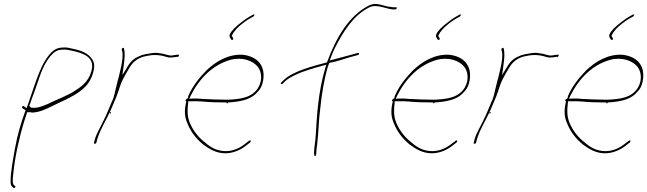

<svg xmlns="http://www.w3.org/2000/svg" viewBox="-20 -766 3310 982"><path d="M94 -213 112 -202 110 -200C88 -141 69 -75 57 -9C46 53 35 111 34 160C34 182 38 186 49 195C54 199 62 189 58 186L50 179L48 177C42 159 47 133 49 113C57 35 78 -62 104 -146L119 -192H135C144 -189 156 -190 171 -194H173C205 -201 243 -222 273 -236C334 -265 399 -293 433 -343C454 -374 468 -423 459 -448C445 -485 407 -506 355 -516C336 -520 322 -525 303 -523H302C282 -523 264 -516 253 -507C189 -454 161 -338 123 -232L116 -213L102 -223C96 -227 90 -218 94 -213ZM130 -224 131 -230H132C138 -247 144 -266 151 -283C176 -347 193 -426 236 -476V-477L237 -478C252 -494 267 -512 299 -512C320 -514 336 -509 351 -506C393 -496 458 -481 451 -419C442 -360 405 -328 368 -305C323 -274 270 -258 222 -233H221C199 -224 174 -212 143 -215C140 -215 132 -219 131 -224ZM57 186H58ZM367 -302H368Z M461 -37C460 -31 462 -31 463 -31C469 -31 471 -31 473 -37L478 -56C494 -108 525 -154 546 -202C559 -235 575 -266 584 -295C591 -317 599 -342 609 -361L624 -389L642 -419C661 -453 691 -473 727 -479L742 -482C763 -486 785 -485 803 -482C824 -479 838 -470 853 -472H854C862 -472 877 -474 882 -475H891C893 -476 896 -482 896 -485C896 -486 896 -487 893 -486H885C876 -484 865 -484 858 -482H855C849 -482 845 -483 841 -484L825 -488C818 -490 815 -491 808 -492L787 -495C769 -498 746 -492 725 -489L705 -484L682 -474C661 -463 650 -453 635 -430L606 -382L613 -433C618 -468 620 -497 614 -518V-519C613 -525 602 -519 603 -515L602 -513C603 -508 607 -501 607 -488C608 -460 600 -426 592 -392C589 -378 586 -366 582 -353C578 -334 573 -319 570 -304L566 -286C564 -277 561 -268 558 -260L556 -253H555C540 -219 527 -183 510 -150C495 -118 474 -84 466 -56ZM557 -258H558ZM541 -186H547L548 -192H542ZM545 -199V-200ZM582 -351H583ZM724 -489H725Z M929 -254C928 -251 931 -249 933 -246L931 -239C921 -194 926 -163 939 -134C956 -91 984 -56 1019 -27C1051 -4 1085 18 1133 18C1173 18 1212 0 1238 -21L1260 -38C1260 -38 1262 -41 1262 -42C1263 -47 1261 -48 1259 -48C1258 -48 1255 -47 1254 -46L1233 -30C1208 -10 1174 7 1135 7C1087 7 1054 -15 1029 -37C995 -63 967 -98 950 -140C939 -169 937 -197 942 -235L943 -248H956C974 -249 993 -248 1012 -247C1049 -243 1096 -242 1140 -242L1139 -238H1145L1146 -242C1206 -245 1257 -256 1287 -285C1308 -306 1319 -318 1326 -355C1339 -433 1294 -478 1221 -486C1147 -490 1083 -451 1036 -406C1001 -370 966 -328 943 -275L941 -264C937 -262 930 -257 929 -254ZM948 -261 956 -278C999 -364 1068 -435 1159 -460C1220 -476 1273 -455 1297 -426C1315 -406 1326 -361 1301 -318C1268 -264 1205 -259 1145 -256C1104 -256 1054 -258 1016 -260C997 -262 981 -263 965 -262ZM1158 -571 1163 -563C1164 -563 1165 -562 1166 -562C1171 -562 1173 -564 1173 -566C1174 -569 1169 -578 1165 -583L1166 -584C1171 -595 1177 -604 1185 -613C1201 -633 1243 -665 1264 -675L1277 -682C1282 -688 1283 -695 1276 -692L1258 -682C1239 -672 1193 -637 1177 -620C1157 -598 1148 -585 1158 -571ZM1221 -486Z M1416 -340C1416 -338 1416 -336 1421 -336C1422 -336 1425 -337 1425 -337L1440 -352C1451 -362 1469 -373 1489 -382C1527 -401 1582 -417 1630 -430L1649 -435L1643 -416C1607 -292 1601 -177 1595 -76C1594 -48 1586 -6 1586 16L1588 28L1587 29C1587 29 1587 30 1589 32H1590C1593 36 1597 26 1597 24L1598 12C1598 4 1599 -10 1602 -26C1610 -91 1609 -147 1619 -220C1625 -279 1636 -352 1656 -422C1657 -427 1662 -438 1664 -443L1665 -444L1667 -445C1706 -451 1757 -471 1779 -476L1813 -485C1814 -485 1813 -486 1814 -486C1820 -495 1816 -495 1809 -495L1780 -487C1760 -482 1729 -473 1687 -462L1667 -457L1674 -477C1679 -491 1685 -503 1691 -517C1734 -602 1786 -687 1868 -728C1878 -733 1889 -735 1897 -735C1931 -735 1957 -721 1988 -718H2002C2006 -718 2008 -720 2009 -724C2010 -728 2008 -729 2004 -729H1990C1982 -730 1972 -731 1961 -733C1940 -738 1919 -746 1899 -746C1890 -746 1877 -743 1865 -737C1765 -685 1700 -576 1653 -449L1652 -447C1577 -427 1481 -402 1435 -360L1420 -346C1419 -344 1416 -341 1416 -340ZM1655 -420H1656ZM1988 -718Z M1985 -254C1984 -251 1987 -249 1989 -246L1987 -239C1977 -194 1982 -163 1995 -134C2012 -91 2040 -56 2075 -27C2107 -4 2141 18 2189 18C2229 18 2268 0 2294 -21L2316 -38C2316 -38 2318 -41 2318 -42C2319 -47 2317 -48 2315 -48C2314 -48 2311 -47 2310 -46L2289 -30C2264 -10 2230 7 2191 7C2143 7 2110 -15 2085 -37C2051 -63 2023 -98 2006 -140C1995 -169 1993 -197 1998 -235L1999 -248H2012C2030 -249 2049 -248 2068 -247C2105 -243 2152 -242 2196 -242L2195 -238H2201L2202 -242C2262 -245 2313 -256 2343 -285C2364 -306 2375 -318 2382 -355C2395 -433 2350 -478 2277 -486C2203 -490 2139 -451 2092 -406C2057 -370 2022 -328 1999 -275L1997 -264C1993 -262 1986 -257 1985 -254ZM2004 -261 2012 -278C2055 -364 2124 -435 2215 -460C2276 -476 2329 -455 2353 -426C2371 -406 2382 -361 2357 -318C2324 -264 2261 -259 2201 -256C2160 -256 2110 -258 2072 -260C2053 -262 2037 -263 2021 -262ZM2214 -571 2219 -563C2220 -563 2221 -562 2222 -562C2227 -562 2229 -564 2229 -566C2230 -569 2225 -578 2221 -583L2222 -584C2227 -595 2233 -604 2241 -613C2257 -633 2299 -665 2320 -675L2333 -682C2338 -688 2339 -695 2332 -692L2314 -682C2295 -672 2249 -637 2233 -620C2213 -598 2204 -585 2214 -571ZM2277 -486Z M2403 -37C2402 -31 2404 -31 2405 -31C2411 -31 2413 -31 2415 -37L2420 -56C2436 -108 2467 -154 2488 -202C2501 -235 2517 -266 2526 -295C2533 -317 2541 -342 2551 -361L2566 -389L2584 -419C2603 -453 2633 -473 2669 -479L2684 -482C2705 -486 2727 -485 2745 -482C2766 -479 2780 -470 2795 -472H2796C2804 -472 2819 -474 2824 -475H2833C2835 -476 2838 -482 2838 -485C2838 -486 2838 -487 2835 -486H2827C2818 -484 2807 -484 2800 -482H2797C2791 -482 2787 -483 2783 -484L2767 -488C2760 -490 2757 -491 2750 -492L2729 -495C2711 -498 2688 -492 2667 -489L2647 -484L2624 -474C2603 -463 2592 -453 2577 -430L2548 -382L2555 -433C2560 -468 2562 -497 2556 -518V-519C2555 -525 2544 -519 2545 -515L2544 -513C2545 -508 2549 -501 2549 -488C2550 -460 2542 -426 2534 -392C2531 -378 2528 -366 2524 -353C2520 -334 2515 -319 2512 -304L2508 -286C2506 -277 2503 -268 2500 -260L2498 -253H2497C2482 -219 2469 -183 2452 -150C2437 -118 2416 -84 2408 -56ZM2499 -258H2500ZM2483 -186H2489L2490 -192H2484ZM2487 -199V-200ZM2524 -351H2525ZM2666 -489H2667Z M2871 -254C2870 -251 2873 -249 2875 -246L2873 -239C2863 -194 2868 -163 2881 -134C2898 -91 2926 -56 2961 -27C2993 -4 3027 18 3075 18C3115 18 3154 0 3180 -21L3202 -38C3202 -38 3204 -41 3204 -42C3205 -47 3203 -48 3201 -48C3200 -48 3197 -47 3196 -46L3175 -30C3150 -10 3116 7 3077 7C3029 7 2996 -15 2971 -37C2937 -63 2909 -98 2892 -140C2881 -169 2879 -197 2884 -235L2885 -248H2898C2916 -249 2935 -248 2954 -247C2991 -243 3038 -242 3082 -242L3081 -238H3087L3088 -242C3148 -245 3199 -256 3229 -285C3250 -306 3261 -318 3268 -355C3281 -433 3236 -478 3163 -486C3089 -490 3025 -451 2978 -406C2943 -370 2908 -328 2885 -275L2883 -264C2879 -262 2872 -257 2871 -254ZM2890 -261 2898 -278C2941 -364 3010 -435 3101 -460C3162 -476 3215 -455 3239 -426C3257 -406 3268 -361 3243 -318C3210 -264 3147 -259 3087 -256C3046 -256 2996 -258 2958 -260C2939 -262 2923 -263 2907 -262ZM3100 -571 3105 -563C3106 -563 3107 -562 3108 -562C3113 -562 3115 -564 3115 -566C3116 -569 3111 -578 3107 -583L3108 -584C3113 -595 3119 -604 3127 -613C3143 -633 3185 -665 3206 -675L3219 -682C3224 -688 3225 -695 3218 -692L3200 -682C3181 -672 3135 -637 3119 -620C3099 -598 3090 -585 3100 -571ZM3163 -486Z"/></svg>

Font: Stray Cat
Style: HlObl
Weight: 100
Version: Version 1.0